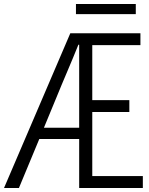

<svg xmlns="http://www.w3.org/2000/svg" viewBox="-21 -933 741 953"><path d="M653 -913H356V-863H653ZM437 -59V-377H621V-436H437V-709H676V-768H328L-1 0H73L174 -243H372V0H688V-59ZM197 -299 259 -449C295 -538 333 -623 368 -711H372V-299Z"/></svg>

Font: Kawkab Mono Light
Style: Regular
Weight: 300
Monospace: yes
Designer: Abdullah Arif
Foundry: Abdullah Arif
Version: Version 1.000;PS 000.500;hotconv 1.0.88;makeotf.lib2.5.64775